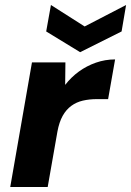

<svg xmlns="http://www.w3.org/2000/svg" viewBox="-20 -749 525 769"><path d="M21 0 108 -499H242L241 -409Q265 -440 296 -462.5Q327 -485 364 -498Q401 -511 441 -511L413 -352H368Q338 -352 312 -346Q286 -340 265.5 -325Q245 -310 231 -285Q217 -260 210 -222L171 0ZM485 -729 467 -623 301 -540 165 -623 184 -729 319 -643Z"/></svg>

Font: DM Sans 20pt Black
Style: Italic
Weight: 900
Italic angle: -10°
Version: Version 4.004;gftools[0.9.30]